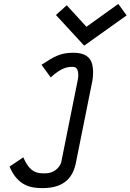

<svg xmlns="http://www.w3.org/2000/svg" viewBox="-20 -780 672 989"><path d="M413.6 -544.9 632.3 -700.7 589.4 -759.8 425.3 -642.1 323.7 -752.9 268.1 -702.6ZM456.1 -365.2C458.5 -377 459.5 -395.5 459.5 -407.7C459.5 -460.4 443.8 -508.3 357.9 -508.3C292 -508.3 259.8 -489.7 193.8 -446.3L241.2 -381.3C299.8 -435.1 331.5 -435.5 355.5 -435.5H356.9C377.9 -435.1 383.3 -413.6 383.3 -394C383.3 -385.7 382.3 -377.9 381.3 -372.1L295.4 55.7C291 72.8 267.1 112.8 212.4 112.8H204.1C173.3 112.8 133.3 109.4 100.1 30.3L29.3 78.1C71.3 178.2 139.6 189 199.7 189C315.9 189 357.4 128.4 371.1 57.6Z"/></svg>

Font: Fantasque Sans Mono
Style: RegItalic
Weight: 400
Italic angle: -11°
Monospace: yes
Designer: Jany Belluz
Version: Version 1.6.3